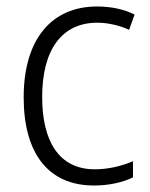

<svg xmlns="http://www.w3.org/2000/svg" viewBox="-20 -613 462 592"><path d="M270 -41C317 -41 359 -51 390 -66V-116C355 -101 315 -91 272 -91C161 -91 110 -179 110 -314C110 -460 171 -543 280 -543C312 -543 348 -535 378 -521L395 -568C364 -584 324 -593 279 -593C140 -593 53 -493 53 -313C53 -140 129 -41 270 -41Z"/></svg>

Font: Noto Sans Tamil UI SemiCondensed Light
Style: Regular
Weight: 300
Width: 4
Designer: Jelle Bosma - Monotype Design Team
Foundry: Monotype Imaging Inc.
Version: Version 2.004